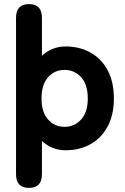

<svg xmlns="http://www.w3.org/2000/svg" viewBox="-20 -720 608 934"><path d="M121 194Q58 194 58 128V-634Q58 -700 121 -700Q184 -700 184 -634V-449Q234 -494 299 -494Q367 -494 420 -464.5Q473 -435 503.5 -378.5Q534 -322 534 -241Q534 -161 503.5 -104.5Q473 -48 420 -18.5Q367 11 299 11Q234 11 184 -34V128Q184 194 121 194ZM294 -103Q342 -103 374.5 -138.5Q407 -174 407 -241Q407 -309 374.5 -344.5Q342 -380 294 -380Q246 -380 214 -344.5Q182 -309 182 -241Q182 -174 214 -138.5Q246 -103 294 -103Z"/></svg>

Font: Zen Maru Gothic Black
Style: Regular
Weight: 900
Designer: Yoshimichi Ohira
Foundry: Positype
Version: Version 1.001